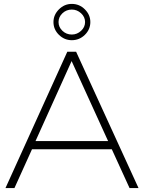

<svg xmlns="http://www.w3.org/2000/svg" viewBox="-20 -964 738 984"><path d="M644 0 553 -199H144L54 0H8L325 -699H370L690 0ZM162 -241H534L347 -651ZM443 -851Q443 -813 415 -785.5Q387 -758 348 -758Q310 -758 282 -785.5Q254 -813 254 -851Q254 -888 282 -916Q310 -944 348 -944Q387 -944 415 -916Q443 -888 443 -851ZM280 -851Q280 -825 300 -806Q320 -787 348 -787Q375 -787 395.5 -806Q416 -825 416 -851Q416 -877 395.5 -896Q375 -915 348 -915Q320 -915 300 -896Q280 -877 280 -851Z"/></svg>

Font: Gontserrat ExtraLight
Style: Regular
Weight: 275
Designer: Julieta Ulanovsky
Foundry: Julieta Ulanovsky
Version: Version 6.001